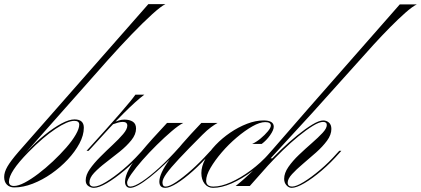

<svg xmlns="http://www.w3.org/2000/svg" viewBox="-94 -894 2024 923"><path d="M-25 7Q-48 7 -61 -6.5Q-74 -20 -74 -43Q-74 -66 -58.5 -93Q-43 -120 -5 -164L619 -874H701Q680 -864 637.5 -825.5Q595 -787 540 -730Q485 -673 425 -606L52 -185Q11 -139 -12.5 -108Q-36 -77 -45.5 -56.5Q-55 -36 -55 -20Q-55 3 -36 3ZM264 -320Q309 -320 309 -280Q309 -244 288 -204.5Q267 -165 232 -127.5Q197 -90 153.5 -59.5Q110 -29 63.5 -11Q17 7 -25 7Q-59 7 -59 -20Q-59 -44 -33.5 -81.5Q-8 -119 38 -168Q79 -212 121.5 -246Q164 -280 201 -300Q238 -320 264 -320ZM263 -313Q231 -313 172.5 -274Q114 -235 43 -163Q-5 -114 -28 -79Q-51 -44 -51 -21Q-51 0 -27 0Q-6 0 24.5 -16Q55 -32 90.5 -59Q126 -86 160.5 -118.5Q195 -151 224 -184Q253 -217 270 -246.5Q287 -276 287 -295Q287 -313 263 -313Z M332 -169H322L334 -182Q426 -283 482.5 -348Q539 -413 557 -439H600Q560 -409 500.5 -349.5Q441 -290 345 -183ZM358 3Q379 3 416 -19.5Q453 -42 496 -78Q539 -114 577 -156L589 -169H599L590 -159Q549 -112 503.5 -74Q458 -36 419.5 -13.5Q381 9 357 9Q344 9 331 0.5Q318 -8 318 -27Q318 -53 338 -81.5Q358 -110 388 -140Q418 -170 448 -198Q478 -226 498 -249.5Q518 -273 518 -290Q518 -308 496 -308Q486 -308 473 -304.5Q460 -301 444 -295L452 -306Q465 -311 477.5 -315Q490 -319 504 -319Q529 -319 544.5 -309Q560 -299 560 -276Q560 -248 537.5 -220Q515 -192 481.5 -165Q448 -138 414.5 -112.5Q381 -87 358.5 -63Q336 -39 336 -17Q336 3 358 3Z M709 -303H787Q765 -292 731 -263Q697 -234 660 -197.5Q623 -161 590.5 -124Q558 -87 537.5 -57.5Q517 -28 517 -16Q517 3 533 3Q552 3 589 -21.5Q626 -46 673 -89Q720 -132 767 -185H778Q691 -93 626.5 -42Q562 9 532 9Q520 9 513.5 1Q507 -7 507 -20Q507 -46 525.5 -80.5Q544 -115 588 -168Q632 -221 709 -303ZM701 9Q672 9 672 -21Q672 -59 720 -125.5Q768 -192 874 -303H952Q939 -296 920.5 -282.5Q902 -269 879 -246Q809 -176 767 -131Q725 -86 706 -59.5Q687 -33 687 -17Q687 3 702 3Q720 3 753 -19Q786 -41 826.5 -77Q867 -113 906 -156L918 -169H928L919 -159Q876 -110 833.5 -72Q791 -34 756 -12.5Q721 9 701 9Z M930 9Q905 9 889.5 -11Q874 -31 874 -62Q874 -94 892.5 -129Q911 -164 942.5 -197Q974 -230 1013 -256.5Q1052 -283 1093.5 -299Q1135 -315 1173 -315Q1222 -315 1222 -285Q1222 -269 1204.5 -244Q1187 -219 1164 -202H1118Q1138 -211 1158.5 -228Q1179 -245 1193.5 -262.5Q1208 -280 1208 -290Q1208 -307 1181 -307Q1155 -307 1119 -286.5Q1083 -266 1044 -233Q1005 -200 972 -161.5Q939 -123 918 -87Q897 -51 897 -25Q897 3 932 3Q969 3 1016 -18Q1063 -39 1111.5 -75Q1160 -111 1200 -156L1212 -169H1222L1213 -159Q1170 -110 1119.5 -72Q1069 -34 1020 -12.5Q971 9 930 9Z M1407 -351 1388 -372 1828 -873H1910Q1889 -863 1855 -833Q1821 -803 1781.5 -763Q1742 -723 1704 -681.5Q1666 -640 1637 -607ZM1407 -351 1207 -133H1220L1194 -98L1107 0H1039Q1081 -33 1127 -78.5Q1173 -124 1212 -170L1388 -372ZM1308 9Q1294 9 1283 -3.5Q1272 -16 1272 -34Q1272 -62 1292.5 -91.5Q1313 -121 1343.5 -150Q1374 -179 1405 -206Q1436 -233 1456.5 -255Q1477 -277 1477 -293Q1477 -308 1459 -308Q1441 -308 1410 -289Q1379 -270 1341 -239Q1303 -208 1265 -171Q1227 -134 1194 -98H1183Q1216 -135 1255.5 -173Q1295 -211 1334.5 -243Q1374 -275 1407 -295Q1440 -315 1460 -315Q1475 -315 1487 -305Q1499 -295 1499 -274Q1499 -246 1478 -217.5Q1457 -189 1425.5 -161Q1394 -133 1362.5 -106.5Q1331 -80 1310 -57Q1289 -34 1289 -16Q1289 3 1310 3Q1330 3 1366.5 -19.5Q1403 -42 1445.5 -78Q1488 -114 1525 -156L1537 -169H1547L1538 -159Q1497 -112 1452.5 -74Q1408 -36 1369.5 -13.5Q1331 9 1308 9Z"/></svg>

Font: Ballet
Style: Regular
Weight: 400
Designer: Maximiliano R. Sproviero
Foundry: Omnibus-Type
Version: Version 1.100